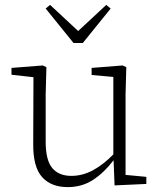

<svg xmlns="http://www.w3.org/2000/svg" viewBox="-20 -753 660 786"><path d="M257 13Q189 13 152 -28.5Q115 -70 116 -165L117 -437L27 -447V-475L155 -485L170 -478L167 -367V-173Q167 -97 194 -65Q221 -33 272 -33Q318 -33 360.5 -56Q403 -79 444 -121V-438L355 -446V-475L482 -485L497 -478L494 -367V-37L579 -29V0L449 6L445 -96H444Q407 -47 361.5 -17Q316 13 257 13ZM185 -733 300 -626 415 -733 433 -718 319 -577H281L167 -718Z"/></svg>

Font: Source Serif 4 SmText Light
Style: Regular
Weight: 300
Designer: Frank Grießhammer
Foundry: Adobe
Version: Version 4.005;hotconv 1.1.0;makeotfexe 2.6.0